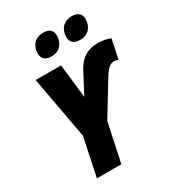

<svg xmlns="http://www.w3.org/2000/svg" viewBox="-222 -1064 1066 1184"><g transform="rotate(-30 311.5 -472.0)"><path d="M454 -791C508 -791 544 -830 544 -887C544 -927 516 -944 479 -944C419 -944 385 -903 385 -849C385 -808 411 -791 454 -791ZM250 -791C304 -791 340 -830 340 -887C340 -927 312 -944 275 -944C215 -944 182 -903 182 -849C182 -808 207 -791 250 -791ZM113 0H287L346 -276L489 -510C522 -562 542 -573 564 -573C575 -573 586 -569 594 -566L623 -703C601 -714 565 -720 534 -720C463 -720 411 -691 373 -619L297 -474L270 -714H89L170 -270Z"/></g></svg>

Font: Noto Sans Condensed Black
Style: Italic
Weight: 900
Width: 3
Italic angle: -12°
Designer: Monotype Design Team
Foundry: Monotype Imaging Inc.
Version: Version 2.013